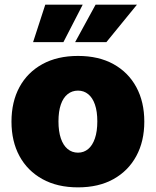

<svg xmlns="http://www.w3.org/2000/svg" viewBox="-20 -786 662 816"><path d="M311.5 10.3Q223.6 10.3 160.2 -24.9Q96.7 -60.1 62.7 -122.8Q28.8 -185.5 28.8 -269Q28.8 -353 62.7 -415.8Q96.7 -478.5 160.2 -513.4Q223.6 -548.3 311.5 -548.3Q399.4 -548.3 462.4 -513.4Q525.4 -478.5 559.3 -415.8Q593.3 -353 593.3 -269Q593.3 -185.5 559.3 -122.8Q525.4 -60.1 462.4 -24.9Q399.4 10.3 311.5 10.3ZM311.5 -137.2Q336.4 -137.2 355 -152.8Q373.5 -168.5 383.5 -198.2Q393.6 -228 393.6 -270Q393.6 -312.5 383.5 -341.6Q373.5 -370.6 355 -385.7Q336.4 -400.9 311.5 -400.9Q286.1 -400.9 267.3 -385.7Q248.5 -370.6 238.5 -341.6Q228.5 -312.5 228.5 -270Q228.5 -228 238.5 -198.2Q248.5 -168.5 267.3 -152.8Q286.1 -137.2 311.5 -137.2ZM249.5 -606.9H120.6L172.4 -766.1H331.5ZM432.1 -606.9H299.3L386.2 -766.1H562Z"/></svg>

Font: Inter 17pt Black
Style: Regular
Weight: 900
Version: Version 4.001;git-66647c0bb